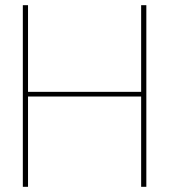

<svg xmlns="http://www.w3.org/2000/svg" viewBox="-20 -720 653 740"><path d="M524 0V-700H544V0ZM68 0V-700H88V0ZM74 -348V-366H540V-348Z"/></svg>

Font: DM Sans 28pt Thin
Style: Regular
Weight: 250
Version: Version 4.004;gftools[0.9.30]